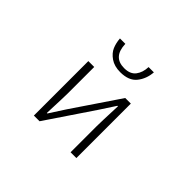

<svg xmlns="http://www.w3.org/2000/svg" viewBox="-164 -1064 1329 1329"><g transform="rotate(45 500.0 -399.5)"><path d="M292 0V-533.2H349.6V-276.4Q349.6 -242.2 342.8 -76.2H347.7L422.9 -192.4L653.3 -533.2H708V0H651.4V-255.9Q651.4 -291 658.2 -457H653.3Q599.6 -374 578.1 -341.8L347.7 0ZM502 -634.8Q444.3 -634.8 406.2 -661.1Q368.2 -687.5 353.5 -722.2Q338.9 -756.8 335.9 -798.8H388.7Q392.6 -673.8 502 -673.8Q560.5 -673.8 587.4 -709Q614.3 -744.1 616.2 -798.8H668Q663.1 -731.4 624.5 -683.1Q585.9 -634.8 502 -634.8Z"/></g></svg>

Font: GenEi Gothic M Light
Style: Regular
Weight: 300
Designer: o_tamon (Modified); [Source Han Sans]
Ryoko NISHIZUKA  (kana & ideographs); Paul D. Hunt (Latin, Greek & Cyrillic); Wenl
Version: Version 1.1a;Original Version 1.004